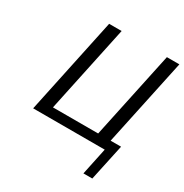

<svg xmlns="http://www.w3.org/2000/svg" viewBox="-200 -849 1146 1198"><g transform="rotate(30 373.5 -249.5)"><path d="M94.2 0 241.2 -693.8H331.1L198.2 -66.9H523.9L657.2 -693.8H747.1L613.8 -66.9H689L632.8 194.8H568.8L609.9 0Z"/></g></svg>

Font: CMU Sans Serif
Style: Oblique
Weight: 500
Italic angle: -12°
Version: Version 0.7.0